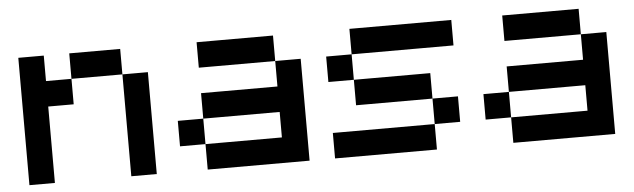

<svg xmlns="http://www.w3.org/2000/svg" viewBox="-39 -625 2478 751"><g transform="rotate(-5 1200.0 -250.0)"><path d="M450 0V-400H250V-300H150V0H50V-500H150V-400H250V-500H450V-400H550V0Z M650 -100V-200H750V-300H1050V-400H750V-500H1050V-400H1150V0H750V-100ZM750 -100H1050V-200H750Z M1250 0V-100H1650V-200H1350V-300H1250V-400H1350V-500H1750V-400H1350V-300H1650V-200H1750V-100H1650V0Z M1850 -100V-200H1950V-300H2250V-400H1950V-500H2250V-400H2350V0H1950V-100ZM1950 -100H2250V-200H1950Z"/></g></svg>

Font: Matrix Sans
Style: Regular
Weight: 400
Designer: Brad Neil
Version: Version 1.100